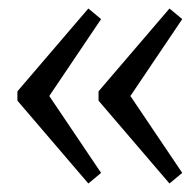

<svg xmlns="http://www.w3.org/2000/svg" viewBox="-20 -546 460 452"><path d="M188 -526 218 -501 96 -320 218 -139 188 -114 21 -309V-331ZM379 -526 409 -501 287 -320 409 -139 379 -114 212 -309V-331Z"/></svg>

Font: Pathway Extreme 8pt Thin 12pt Light
Style: Regular
Weight: 300
Version: Version 1.001;gftools[0.9.26]